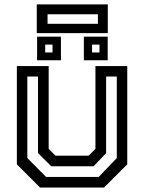

<svg xmlns="http://www.w3.org/2000/svg" viewBox="-20 -834 641 854"><path d="M158 0 55 -103V-540H196.5V-172L227 -141.5H374L404.5 -172V-540H546V-103L443 0ZM185 -47H419L499.5 -131V-493.5H452V-153L396.5 -94.5H208L149 -153V-493.5H101.5V-131ZM353 -566V-671H459V-566ZM145 -566V-671H251V-566ZM181 -600.5H213.5V-635.5H181ZM389.5 -600.5H422.5V-635.5H389.5ZM143.5 -686.5V-814.5H459.5V-686.5ZM191.5 -728H415.5V-770.5H191.5Z"/></svg>

Font: Tourney Thin Medium
Style: Regular
Weight: 500
Version: Version 1.015